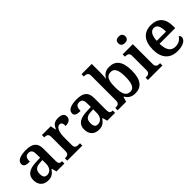

<svg xmlns="http://www.w3.org/2000/svg" viewBox="164 -1807 2858 2858"><g transform="rotate(-45 1593.0 -378.0)"><path d="M203 10C282 10 312 -21 355 -75H363L383 0H549V-49H546C501 -49 485 -65 485 -120V-377C485 -502 418 -548 285 -548C177 -548 89 -520 89 -448C89 -400 128 -383 205 -383C205 -445 220 -491 281 -491C346 -491 355 -443 355 -374V-317L272 -314C121 -309 47 -259 47 -152C47 -42 115 10 203 10ZM246 -59C201 -59 180 -89 180 -147C180 -222 210 -261 303 -265L355 -268V-191C355 -110 312 -59 246 -59Z M610 0H927V-49H896C855 -49 822 -57 822 -116V-283C822 -341 837 -463 909 -463C947 -463 959 -437 959 -382C1034 -382 1073 -415 1073 -469C1073 -519 1037 -547 961 -547C877 -547 847 -510 821 -450H816L797 -536H613V-487H616C660 -487 692 -478 692 -419V-121C692 -58 658 -49 613 -49H610Z M1271 10C1350 10 1380 -21 1423 -75H1431L1451 0H1617V-49H1614C1569 -49 1553 -65 1553 -120V-377C1553 -502 1486 -548 1353 -548C1245 -548 1157 -520 1157 -448C1157 -400 1196 -383 1273 -383C1273 -445 1288 -491 1349 -491C1414 -491 1423 -443 1423 -374V-317L1340 -314C1189 -309 1115 -259 1115 -152C1115 -42 1183 10 1271 10ZM1314 -59C1269 -59 1248 -89 1248 -147C1248 -222 1278 -261 1371 -265L1423 -268V-191C1423 -110 1380 -59 1314 -59Z M2034 10C2167 10 2239 -76 2239 -270C2239 -462 2167 -547 2037 -547C1960 -547 1915 -513 1885 -460H1880C1883 -487 1886 -552 1886 -584V-760H1670V-711H1676C1719 -711 1756 -702 1756 -644V-120C1756 -58 1718 -49 1678 -49H1670V0H1849L1873 -78H1881C1910 -26 1957 10 2034 10ZM2002 -61C1912 -61 1886 -135 1886 -270C1886 -410 1912 -477 2001 -477C2076 -477 2106 -409 2106 -271C2106 -135 2076 -61 2002 -61Z M2456 -630C2497 -630 2531 -650 2531 -698C2531 -747 2497 -766 2456 -766C2414 -766 2382 -747 2382 -698C2382 -650 2414 -630 2456 -630ZM2308 0H2613V-49H2601C2566 -49 2526 -57 2526 -116V-536H2312V-487H2321C2355 -487 2396 -479 2396 -424V-115C2396 -57 2355 -49 2321 -49H2308Z M2928 10C3057 10 3117 -43 3117 -94C3117 -114 3107 -130 3093 -137C3069 -95 3020 -60 2951 -60C2863 -60 2815 -120 2811 -259H3141V-308C3141 -466 3056 -548 2917 -548C2765 -548 2679 -452 2679 -265C2679 -91 2767 10 2928 10ZM3008 -319H2813C2818 -428 2855 -487 2918 -487C2983 -487 3008 -422 3008 -319Z"/></g></svg>

Font: Noto Serif Tamil SemiBold
Style: Regular
Weight: 600
Designer: Indian Type Foundry, Tom Grace, and the Monotype Design Team
Foundry: Monotype Imaging Inc.
Version: Version 2.004